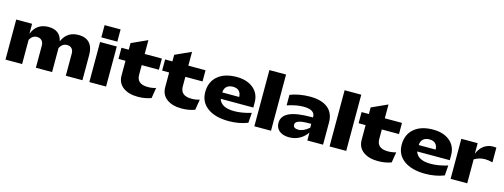

<svg xmlns="http://www.w3.org/2000/svg" viewBox="-15 -1701 6879 2620"><g transform="rotate(15 3424.5 -390.5)"><path d="M45.9 0V-565.9H270V-424.8Q332 -583 500 -583Q663.6 -583 696.8 -433.1Q760.3 -583 924.8 -583Q1025.9 -583 1079.3 -525.4Q1132.8 -467.8 1132.8 -356.9V0H897.9V-313Q897.9 -359.4 873.8 -384.8Q849.6 -410.2 808.1 -410.2Q741.7 -410.2 704.1 -340.8V0H475.1V-313Q475.1 -359.4 449.7 -384.8Q424.3 -410.2 381.8 -410.2Q317.9 -410.2 280.8 -342.8V0Z M1230.5 -565.9H1466.8V0H1230.5ZM1230.5 -804.2H1456.5V-631.8H1230.5Z M1631.8 -200.2V-408.2H1532.7V-565.9H1635.7V-659.2L1860.8 -761.2V-565.9H2103.5V-408.2H1860.8V-272Q1860.8 -141.1 2017.6 -141.1Q2078.6 -141.1 2131.8 -158.2L2107.4 -8.8Q2022.5 22.9 1919.4 22.9Q1789.1 22.9 1710.4 -35.6Q1631.8 -94.2 1631.8 -200.2Z M2248.5 -200.2V-408.2H2149.4V-565.9H2252.4V-659.2L2477.5 -761.2V-565.9H2720.2V-408.2H2477.5V-272Q2477.5 -141.1 2634.3 -141.1Q2695.3 -141.1 2748.5 -158.2L2724.1 -8.8Q2639.2 22.9 2536.1 22.9Q2405.8 22.9 2327.1 -35.6Q2248.5 -94.2 2248.5 -200.2Z M2793 -278.8Q2793 -422.9 2889.9 -505.4Q2986.8 -587.9 3156.2 -587.9Q3304.2 -587.9 3393.1 -513.7Q3481.9 -439.5 3481.9 -314.9V-243.2H3021Q3057.6 -127.9 3240.2 -127.9Q3350.6 -127.9 3481 -168L3470.2 -24.9Q3347.7 22.9 3204.1 22.9Q3011.7 22.9 2902.3 -57.4Q2793 -137.7 2793 -278.8ZM3258.3 -333Q3256.8 -387.2 3227.1 -416.5Q3197.3 -445.8 3142.1 -445.8Q3085 -445.8 3052.7 -416Q3020.5 -386.2 3019 -333Z M3561.5 -793.9H3796.9V0H3561.5Z M3867.2 -130.9Q3867.2 -227.1 3967 -275.1Q4066.9 -323.2 4278.3 -323.2H4303.2V-334Q4303.2 -381.8 4262.9 -407Q4222.7 -432.1 4144 -432.1Q4091.3 -432.1 4038.8 -422.6Q3986.3 -413.1 3913.1 -390.1V-538.1Q3969.2 -561 4042.5 -574.5Q4115.7 -587.9 4191.4 -587.9Q4356.9 -587.9 4444.6 -517.3Q4532.2 -446.8 4532.2 -313V0H4310.1V-110.8Q4265.1 -46.9 4200.2 -12Q4135.3 22.9 4056.2 22.9Q3968.8 22.9 3918 -18.3Q3867.2 -59.6 3867.2 -130.9ZM4079.1 -162.1Q4079.1 -136.2 4098.6 -123Q4118.2 -109.9 4151.4 -109.9Q4223.6 -109.9 4303.2 -178.2V-232.9H4282.2Q4172.9 -232.9 4126 -215.8Q4079.1 -198.7 4079.1 -162.1Z M4624 -793.9H4859.4V0H4624Z M5023.9 -200.2V-408.2H4924.8V-565.9H5027.8V-659.2L5252.9 -761.2V-565.9H5495.6V-408.2H5252.9V-272Q5252.9 -141.1 5409.7 -141.1Q5470.7 -141.1 5523.9 -158.2L5499.5 -8.8Q5414.6 22.9 5311.5 22.9Q5181.2 22.9 5102.5 -35.6Q5023.9 -94.2 5023.9 -200.2Z M5568.4 -278.8Q5568.4 -422.9 5665.3 -505.4Q5762.2 -587.9 5931.6 -587.9Q6079.6 -587.9 6168.5 -513.7Q6257.3 -439.5 6257.3 -314.9V-243.2H5796.4Q5833 -127.9 6015.6 -127.9Q6126 -127.9 6256.3 -168L6245.6 -24.9Q6123 22.9 5979.5 22.9Q5787.1 22.9 5677.7 -57.4Q5568.4 -137.7 5568.4 -278.8ZM6033.7 -333Q6032.2 -387.2 6002.4 -416.5Q5972.7 -445.8 5917.5 -445.8Q5860.4 -445.8 5828.1 -416Q5795.9 -386.2 5794.4 -333Z M6334 0V-565.9H6564.9V-417Q6597.7 -497.6 6654.1 -536.9Q6710.4 -576.2 6784.2 -576.2Q6804.7 -576.2 6827.1 -573.2V-365.2Q6772 -380.9 6719.2 -380.9Q6640.1 -380.9 6568.8 -338.9V0Z"/></g></svg>

Font: Mattone
Style: Bold
Weight: 700
Width: 6
Designer: Nunzio Mazzaferro
Foundry: Collletttivo
Version: Version 2.000;Glyphs 3.2 (3217)